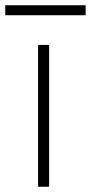

<svg xmlns="http://www.w3.org/2000/svg" viewBox="-54 -711 346 731"><path d="M91 -540H133V0H91ZM-34 -691H272V-653H-34Z"/></svg>

Font: Encode Sans Wide
Style: Thin
Weight: 100
Designer: Pablo Impallari, Andres Torresi
Foundry: Pablo Impallari, Andres Torresi
Version: Version 1.000; ttfautohint (v1.00) -l 8 -r 50 -G 200 -x 14 -